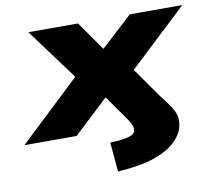

<svg xmlns="http://www.w3.org/2000/svg" viewBox="-126 -586 964 865"><g transform="rotate(-10 356.0 -154.0)"><path d="M346 190 334 56Q395 53 421 45Q447 37 449 22Q451 14 449 5Q447 -4 440.5 -16Q434 -28 421 -46L330 -175H377L190 0H-49L274 -305L273 -206L57 -498H284L397 -337H346L521 -498H761L449 -205L456 -304L591 -112Q618 -78 633.5 -54.5Q649 -31 654 -10.5Q659 10 653 38Q644 76 609 108.5Q574 141 509.5 162.5Q445 184 346 190Z"/></g></svg>

Font: Nunito Sans 10pt Expanded Black
Style: Italic
Weight: 900
Width: 7
Italic angle: -9°
Designer: Vernon Adams
Foundry: Vernon Adams
Version: Version 3.101;gftools[0.9.27]